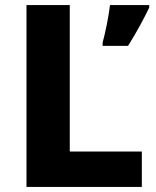

<svg xmlns="http://www.w3.org/2000/svg" viewBox="-20 -734 613 754"><path d="M84 0H537V-139H254V-714H84ZM566 -704V-714H412C407 -671 394 -606 383 -567V-554H483C518 -610 543 -657 566 -704Z"/></svg>

Font: Noto Sans Ethiopic ExtraBold
Style: Regular
Weight: 800
Designer: Monotype Design Team
Foundry: Monotype Imaging Inc.
Version: Version 2.102